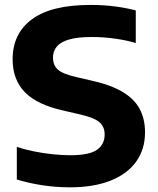

<svg xmlns="http://www.w3.org/2000/svg" viewBox="-20 -770 656 799"><path d="M272 9.5Q212 9.5 155.5 0.8Q99 -8 50 -23V-159Q83.5 -147.5 122.2 -139.8Q161 -132 200 -128Q239 -124 272.5 -124Q352 -124 383.8 -146.8Q415.5 -169.5 415.5 -210Q415.5 -244 392 -263Q368.5 -282 303.5 -296L245.5 -309.5Q135.5 -333.5 84 -385.8Q32.5 -438 32.5 -523.5Q32.5 -630.5 113.2 -690Q194 -749.5 356.5 -749.5Q410.5 -749.5 458.8 -743.2Q507 -737 545 -726.5V-591Q507 -602.5 459 -609.2Q411 -616 363 -616Q302 -616 266.8 -605.5Q231.5 -595 216 -575.8Q200.5 -556.5 200.5 -531Q200.5 -498.5 221 -480.2Q241.5 -462 298.5 -449L357 -435.5Q437.5 -418 487.5 -389Q537.5 -360 560.5 -318Q583.5 -276 583.5 -219.5Q583.5 -148 546.2 -96.8Q509 -45.5 439.2 -18Q369.5 9.5 272 9.5Z"/></svg>

Font: Encode Sans SC SemiExpanded
Style: Bold
Weight: 700
Width: 6
Designer: Multiple Designers
Foundry: Impallari Type
Version: Version 3.002